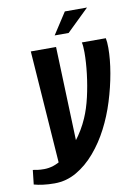

<svg xmlns="http://www.w3.org/2000/svg" viewBox="-141 -704 616 877"><g transform="rotate(-10 167.0 -265.5)"><path d="M40.5 117.4Q12.1 117.4 -12 114.3Q-36.2 111.3 -54.8 105.9L-47.4 39.5Q-37.6 41.5 -25.4 43.2Q-13.1 44.9 4.4 44.9Q47.8 44.9 89.5 17.5Q131.2 -10 166.4 -55Q201.6 -100.1 223.8 -151.5Q241.7 -192.4 253.6 -244.1Q265.5 -295.9 271.9 -349.6Q278.3 -403.4 278.3 -448.6Q278.3 -463.3 277.3 -475.1Q276.3 -487 274.3 -495H385.5Q389.2 -477.7 389.2 -449.9Q389.2 -397.2 378.2 -333.8Q367.2 -270.5 347.2 -206.4Q327.2 -142.4 298.4 -86.9Q269.4 -30.3 229.8 16.1Q190.2 62.5 142.7 89.9Q95.1 117.4 40.5 117.4ZM76.7 52.9 37.6 -495H154.7L172.3 -1.2ZM157.6 -548.1 222.4 -648H325.3L222.4 -548.1Z"/></g></svg>

Font: Alumni Sans SC Thin
Style: Italic
Weight: 100
Italic angle: -8°
Designer: Robert E. Leuschke
Foundry: Robert E. Leuschke
Version: Version 1.016